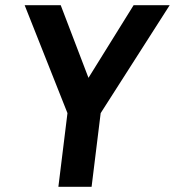

<svg xmlns="http://www.w3.org/2000/svg" viewBox="-20 -720 674 740"><path d="M205 0 240 -284 75 -700H214L321 -420L495 -700H634L368 -284L333 0Z"/></svg>

Font: Haskoy Bold
Style: Italic
Weight: 700
Designer: Ertekin Erdin
Foundry: Ertekin Erdin
Version: Version 2.000; ttfautohint (v1.8.4.7-5d5b)